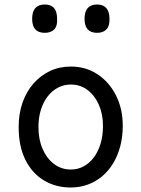

<svg xmlns="http://www.w3.org/2000/svg" viewBox="-20 -815 629 854"><path d="M295 19Q228 19 175.5 -12.5Q123 -44 93 -104Q63 -164 63 -250Q63 -309 80 -358Q97 -407 128.5 -443Q160 -479 202 -499Q244 -519 295 -519Q362 -519 414 -484.5Q466 -450 496 -390.5Q526 -331 526 -255Q526 -207 515 -165Q504 -123 483.5 -89Q463 -55 434.5 -31Q406 -7 370.5 6Q335 19 295 19ZM295 -61Q326 -61 352 -75Q378 -89 397.5 -115Q417 -141 427.5 -176.5Q438 -212 438 -255Q438 -308 419.5 -349.5Q401 -391 369 -415Q337 -439 295 -439Q264 -439 237.5 -425Q211 -411 191.5 -385.5Q172 -360 161.5 -325.5Q151 -291 151 -250Q151 -195 169.5 -152.5Q188 -110 220.5 -85.5Q253 -61 295 -61ZM179 -669Q151 -669 137 -684.5Q123 -700 123 -731Q123 -763 137 -779Q151 -795 179 -795Q207 -795 220.5 -779Q234 -763 234 -731Q236 -700 221.5 -684.5Q207 -669 179 -669ZM412 -669Q384 -669 370 -684.5Q356 -700 356 -731Q356 -763 370 -779Q384 -795 412 -795Q439 -795 453 -779Q467 -763 467 -731Q468 -700 453.5 -684.5Q439 -669 412 -669Z"/></svg>

Font: Playwrite FR Moderne
Style: Regular
Weight: 400
Designer: Veronika Burian, José Scaglione
Foundry: TypeTogether
Version: Version 1.002